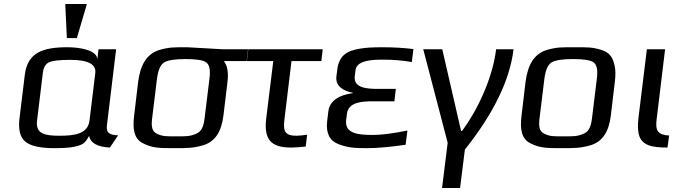

<svg xmlns="http://www.w3.org/2000/svg" viewBox="-20 -730 3372 959"><path d="M514 -103 560 -484H472L466 -432C467 -481 375 -494 317 -494C194 -494 118 -468 104 -357L78 -144C70 -85 80 -45 106 -23C132 -1 180 10 250 10C294 10 328 8 351 3C397 -7 405 -16 425 -51C432 -16 466 4 529 7L570 -54C529 -56 509 -65 514 -103ZM276 -52C203 -52 157 -62 165 -127L194 -366C197 -393 208 -411 225 -419C242 -427 278 -431 331 -431C420 -431 461 -409 456 -366L427 -127C418 -61 354 -52 276 -52ZM364 -540 414 -710H306L314 -540Z M915 -494C852 -494 827 -495 778 -481C712 -462 681 -405 670 -321L650 -153C641 -82 651 -35 695 -14C742 10 776 10 853 10C914 10 942 10 990 -3C1055 -21 1086 -72 1096 -153L1116 -319C1122 -368 1116 -403 1098 -425H1212L1219 -484H1092C1076 -484 932 -494 915 -494ZM1002 -140C997 -100 988 -74 960 -62C928 -48 907 -49 860 -49C813 -49 792 -48 764 -62C738 -74 735 -100 740 -140L764 -336C770 -381 782 -408 801 -419C821 -430 856 -435 907 -435C959 -435 993 -430 1009 -419C1026 -408 1032 -381 1026 -336Z M1401 -136 1436 -425H1585L1592 -484H1220L1213 -425H1345L1310 -141C1297 -36 1330 7 1434 7C1454 7 1478 5 1507 2L1514 -57C1490 -54 1473 -52 1461 -52C1403 -52 1393 -74 1401 -136Z M1709 -131 1713 -162C1720 -220 1787 -224 1845 -224H1950L1957 -286H1869C1810 -286 1745 -291 1752 -350L1756 -380C1760 -415 1802 -432 1882 -432H1898C1945 -432 1992 -428 2037 -420L2045 -485C1995 -491 1944 -494 1891 -494C1843 -494 1805 -492 1778 -487C1715 -477 1674 -454 1665 -385L1660 -346C1655 -298 1699 -274 1742 -267V-265C1667 -254 1626 -223 1620 -174L1614 -124C1607 -63 1628 -26 1671 -10C1718 8 1749 10 1815 10C1866 10 1930 4 2006 -7L2015 -78C1941 -63 1884 -56 1843 -56C1773 -56 1700 -61 1709 -131Z M2288 -76H2283L2189 -484H2094L2216 -17L2188 209H2278L2302 17C2446 -164 2527 -331 2545 -484H2458C2440 -333 2359 -171 2288 -76Z M3051 -321C3055 -353 3055 -380 3050 -402C3040 -445 3026 -467 2983 -481C2937 -495 2913 -494 2850 -494C2787 -494 2762 -495 2713 -481C2647 -462 2616 -405 2605 -321L2585 -153C2576 -82 2586 -35 2630 -14C2677 10 2711 10 2788 10C2849 10 2877 10 2925 -3C2990 -21 3021 -72 3031 -153ZM2937 -140C2932 -100 2923 -74 2895 -62C2863 -48 2842 -49 2795 -49C2748 -49 2727 -48 2699 -62C2673 -74 2670 -100 2675 -140L2699 -336C2705 -381 2717 -408 2736 -419C2756 -430 2791 -435 2842 -435C2894 -435 2928 -430 2944 -419C2961 -408 2967 -381 2961 -336Z M3260 -136 3302 -484H3211L3169 -141C3165 -108 3166 -82 3170 -62C3183 -3 3236 7 3314 7L3322 -53C3266 -57 3252 -76 3260 -136Z"/></svg>

Font: Gamestation Text
Style: Italic
Weight: 400
Designer: Jonas Hecksher
Foundry: Jonas Hecksher, Playtypeª, e-types AS
Version: Version 1.003